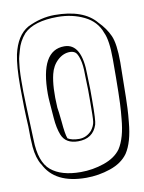

<svg xmlns="http://www.w3.org/2000/svg" viewBox="-85 -771 656 874"><g transform="rotate(-10 243.0 -333.5)"><path d="M318 -420Q318 -465 310 -492Q302 -519 292 -526Q282 -533 268 -533Q237 -533 211 -509Q185 -485 176 -447Q162 -390 168 -293Q171 -278 176 -228Q181 -168 189 -148Q208 -136 241.5 -136Q275 -136 300 -163Q315 -183 317.5 -202Q320 -221 320 -300V-348L318 -416ZM243 44Q98 44 51 -53V-52Q31 -84 26 -137Q23 -174 23 -232Q18 -317 18 -415Q18 -513 29 -564Q48 -649 102 -680Q165 -711 228 -711Q362 -711 419 -642Q452 -609 469 -571Q486 -533 486 -447Q484 -246 480 -205L477 -172Q469 -80 437 -32Q409 7 354.5 25.5Q300 44 243 44ZM330 -300Q330 -204 324 -187Q304 -126 235 -126Q178 -126 160 -170Q147 -203 143.5 -250Q140 -297 138 -321Q136 -345 136 -362Q136 -563 247 -563Q328 -563 328 -416L330 -348ZM240 -700Q131 -700 84 -653Q55 -620 45 -580Q41 -564 38 -554.5Q35 -545 33 -525.5Q31 -506 30 -498.5Q29 -491 28.5 -469.5Q28 -448 28 -444V-392Q28 -368 36 -168Q38 -65 85.5 -25.5Q133 14 223 14Q278 14 330.5 -4Q383 -22 409 -58Q440 -106 447 -193L450 -226Q455 -283 455 -467Q455 -555 437 -592Q418 -646 363 -673Q308 -700 240 -700Z"/></g></svg>

Font: Londrina Shadow
Style: Regular
Weight: 400
Designer: Marcelo Magalhaes
Foundry: Marcelo Magalhaes
Version: Version 1.001 2011